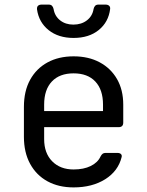

<svg xmlns="http://www.w3.org/2000/svg" viewBox="-20 -805 640 835"><path d="M300 10Q235 10 186.5 -16.5Q138 -43 111 -92.5Q84 -142 84 -210V-340Q84 -409 111 -458Q138 -507 186.5 -533.5Q235 -560 300 -560Q365 -560 413.5 -534Q462 -508 489 -461Q516 -414 516 -350V-272Q516 -252 496 -252H172V-200Q172 -139 207 -103.5Q242 -68 300 -68Q344 -68 374.5 -83Q405 -98 417 -124Q421 -132 426 -136Q431 -140 439 -140H490Q501 -140 506 -135Q511 -130 509 -122Q494 -61 437.5 -25.5Q381 10 300 10ZM428 -313V-350Q428 -415 394.5 -450.5Q361 -486 300 -486Q239 -486 205.5 -450.5Q172 -415 172 -350V-322H435ZM300 -640Q234 -640 191.5 -674Q149 -708 141 -764Q140 -775 145.5 -780Q151 -785 161 -785H192Q201 -785 206 -780Q211 -775 213 -766Q218 -735 241.5 -716.5Q265 -698 299 -698Q334 -698 358 -716.5Q382 -735 387 -766Q389 -775 394 -780Q399 -785 408 -785H439Q449 -785 454.5 -780Q460 -775 459 -766Q452 -709 409.5 -674.5Q367 -640 300 -640Z"/></svg>

Font: Pitagon Sans Mono
Style: Regular
Weight: 400
Monospace: yes
Designer: Travis Tran
Foundry: Pitagon
Version: Version 1.001;gftools[0.9.26]